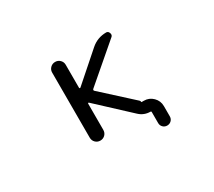

<svg xmlns="http://www.w3.org/2000/svg" viewBox="-122 -781 1243 1113"><g transform="rotate(-30 500.0 -224.5)"><path d="M653.3 -95.7Q653.3 -94.7 654.3 -94.7H669.9Q705.1 -94.7 730 -69.8Q754.9 -44.9 754.9 -9.8V58.6Q754.9 75.2 743.7 86.4Q732.4 97.7 715.8 97.7Q699.2 97.7 688 86.4Q676.8 75.2 676.8 58.6V-15.6Q676.8 -20.5 671.9 -20.5Q628.9 -20.5 597.7 -49.8L388.7 -244.1Q386.7 -246.1 384.3 -245.1Q381.8 -244.1 381.8 -241.2V-66.4Q381.8 -46.9 368.7 -33.7Q355.5 -20.5 336.4 -20.5Q317.4 -20.5 304.2 -33.7Q291 -46.9 291 -66.4V-502Q291 -520.5 304.2 -533.7Q317.4 -546.9 336.4 -546.9Q355.5 -546.9 368.7 -533.7Q381.8 -520.5 381.8 -502V-347.7Q381.8 -344.7 384.3 -343.8Q386.7 -342.8 389.6 -344.7L576.2 -508.8Q620.1 -546.9 678.7 -546.9Q691.4 -546.9 696.8 -532.2Q702.1 -517.6 692.4 -508.8L451.2 -301.8Q443.4 -294.9 450.2 -288.1L648.4 -107.4Q653.3 -102.5 653.3 -95.7Z"/></g></svg>

Font: Rounded-X Mgen+ 1mn regular
Style: Regular
Weight: 400
Designer: [Source Han Sans]
Ryoko NISHIZUKA  (kana & ideographs); Paul D. Hunt (Latin, Greek & Cyrillic); Wenlong ZHANG  (bopomofo
Version: Version 1.059.20150602